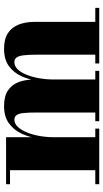

<svg xmlns="http://www.w3.org/2000/svg" viewBox="199 -709 510 948"><g transform="rotate(-90 454.0 -235.0)"><path d="M250.5 -460V-19.5H293V0H18.5V-19.5H87.5V-440.5H18.5V-460ZM535.5 -319.5V-19.5H578V0H329.5V-19.5H372.5V-309Q372.5 -351 369.8 -375Q367 -399 359 -409Q351 -419 337 -419Q318 -419 302.2 -402.8Q286.5 -386.5 274.8 -358.5Q263 -330.5 256.8 -295.5Q250.5 -260.5 250.5 -224L237.5 -223.5Q237.5 -260.5 244 -303Q250.5 -345.5 268.2 -383.5Q286 -421.5 319 -445.8Q352 -470 404 -470Q453 -470 481.8 -450.5Q510.5 -431 523 -397Q535.5 -363 535.5 -319.5ZM820 -319.5V-19.5H889V0H614.5V-19.5H658V-309Q658 -351 654.8 -375Q651.5 -399 643.5 -409Q635.5 -419 621 -419Q601.5 -419 585.8 -402.8Q570 -386.5 558.8 -358.5Q547.5 -330.5 541.5 -295.5Q535.5 -260.5 535.5 -224L523 -223.5Q523 -260.5 528.8 -303Q534.5 -345.5 551.5 -383.5Q568.5 -421.5 601.2 -445.8Q634 -470 687.5 -470Q736 -470 765 -450.5Q794 -431 807 -397Q820 -363 820 -319.5Z"/></g></svg>

Font: Bodoni Moda 11pt ExtraBold
Style: Regular
Weight: 800
Designer: Owen Earl
Foundry: indestructible type
Version: Version 2.004